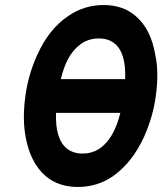

<svg xmlns="http://www.w3.org/2000/svg" viewBox="-20 -732 646 764"><path d="M373 -579Q412 -579 437 -558Q482 -521 478 -417H222Q244 -510 292 -549Q326 -579 373 -579ZM392 -712Q315 -712 251 -668Q174 -616 128 -513Q111 -476 99 -435Q87 -394 81 -350Q75 -306 75 -265.5Q75 -225 82 -187Q91 -137 110.5 -98Q130 -59 161 -32Q212 12 290 12Q368 12 431 -32Q469 -59 499.5 -98Q530 -137 553 -187Q570 -225 582 -265.5Q594 -306 600 -350Q606 -394 606 -435Q606 -476 598 -513Q581 -616 520 -668Q470 -712 392 -712ZM459 -283Q432 -175 372 -138Q344 -121 309 -121Q271 -121 246 -141Q199 -179 203 -283Z"/></svg>

Font: Unageo
Style: Bold-Italic
Weight: 700
Designer: Richard Sepsi
Foundry: Richard Sepsi
Version: Version 2.000